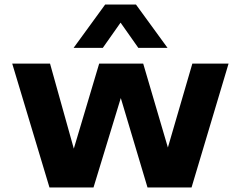

<svg xmlns="http://www.w3.org/2000/svg" viewBox="-20 -828 1064 848"><path d="M829.5 -547H989.5L826 0H631.5L513.5 -395L393 0H198.5L34 -547H201L306 -171.5L418 -547H612.5L721.5 -176.5ZM720 -616.5H591L512.5 -728L434 -616.5H305L444.5 -808H580.5Z"/></svg>

Font: Encode Sans Expanded
Style: Bold
Weight: 700
Width: 7
Designer: Multiple Designers
Foundry: Impallari Type
Version: Version 2.000